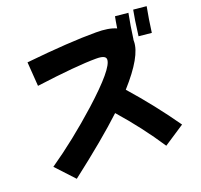

<svg xmlns="http://www.w3.org/2000/svg" viewBox="-150 -1011 1301 1245"><g transform="rotate(-20 500.0 -389.0)"><path d="M981.9 -833Q965.8 -749 954.1 -658.7L865.7 -667.5Q880.4 -784.7 892.1 -841.8ZM826.7 -647.5Q826.7 -544.9 669.4 -370.1Q814.9 -205.1 935.1 -33.2L792 61Q686.5 -99.6 552.7 -251.5Q414.6 -122.1 173.3 64L57.1 -61Q231.9 -181.2 412.6 -343.3Q624 -534.2 623.5 -595.7Q624 -626 556.6 -625.5Q424.8 -625.5 143.1 -588.4L131.3 -754.9Q434.6 -786.1 614.7 -785.6Q701.7 -786.1 752.9 -762.7Q761.2 -816.4 766.6 -841.8L856 -833Q839.4 -749 827.6 -658.7H826.7Q826.7 -655.3 826.7 -647.5Z"/></g></svg>

Font: Droid Sans
Style: Regular
Weight: 400
Foundry: Ascender Corporation
Version: Version 1.00 build 114